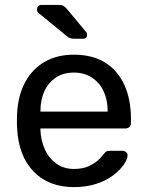

<svg xmlns="http://www.w3.org/2000/svg" viewBox="-20 -753 600 783"><path d="M282 10Q178 10 117 -53.5Q56 -117 50 -227Q49 -240 49 -260.5Q49 -281 50 -294Q54 -365 83 -418.5Q112 -472 162.5 -501Q213 -530 281 -530Q357 -530 408.5 -498Q460 -466 487 -407Q514 -348 514 -269V-252Q514 -241 507.5 -235Q501 -229 491 -229H145Q145 -228 145 -225Q145 -222 145 -220Q147 -179 163 -143.5Q179 -108 209.5 -86Q240 -64 281 -64Q317 -64 341 -75Q365 -86 380 -99.5Q395 -113 400 -121Q409 -133 414 -135.5Q419 -138 430 -138H479Q488 -138 494.5 -132.5Q501 -127 500 -117Q499 -102 484 -80.5Q469 -59 441.5 -38Q414 -17 373.5 -3.5Q333 10 282 10ZM145 -298H419V-301Q419 -346 402.5 -381Q386 -416 355 -436.5Q324 -457 281 -457Q238 -457 207.5 -436.5Q177 -416 161 -381Q145 -346 145 -301ZM285 -595Q274 -595 267 -597Q260 -599 252 -606L136 -701Q131 -706 131 -713Q131 -733 150 -733H218Q232 -733 239 -729Q246 -725 255 -714L330 -624Q335 -619 335 -611Q335 -595 319 -595Z"/></svg>

Font: RubikRegular
Style: Regular
Weight: 400
Designer: Hubert and Fischer
Foundry: Hubert and Fischer
Version: Version 2.300;gftools[0.9.30]